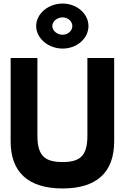

<svg xmlns="http://www.w3.org/2000/svg" viewBox="-20 -1040 702 1083"><path d="M275 -893C275 -919 302 -942 333 -942C363 -942 388 -920 388 -893C388 -866 363 -844 333 -844C302 -844 275 -867 275 -893ZM184 -893C184 -824 253 -766 333 -766C415 -766 479 -824 479 -893C479 -963 413 -1020 333 -1020C253 -1020 184 -963 184 -893ZM473 -713V-275C473 -162 433 -126 333 -126C232 -126 191 -162 191 -275V-713H40V-243C40 -69 139 23 333 23C527 23 624 -69 624 -243V-713Z"/></svg>

Font: Bluebird
Style: SfBdExt
Weight: 700
Designer: Jasper
Foundry: Cannot Into Space Fonts
Version: Version 0.98